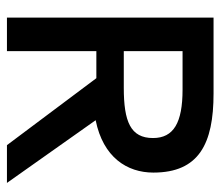

<svg xmlns="http://www.w3.org/2000/svg" viewBox="-60 -560 620 539"><g transform="rotate(90 249.5 -290.0)"><path d="M29 0H123V-251H199L387 0H493L317 -249C421 -270 464 -337 464 -411C464 -539 383 -580 242 -580H29ZM123 -328V-493H231C324 -493 367 -468 367 -410C367 -347 321 -328 226 -328Z"/></g></svg>

Font: Charger Sport
Style: BdExt
Weight: 700
Designer: Jasper
Foundry: Cannot Into Space Fonts
Version: Version 1.1